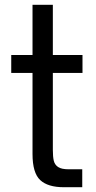

<svg xmlns="http://www.w3.org/2000/svg" viewBox="-20 -783 401 803"><path d="M247 0Q180 0 148 -30Q116 -60 116 -139V-478H27V-553H116V-763H201V-553H325V-478H201V-156Q201 -127 205 -110.5Q209 -94 223 -84.5Q237 -75 267 -75H324V0Z"/></svg>

Font: Open Sauce Sans
Style: Regular
Weight: 400
Designer: Alfredo Marco Pradil
Foundry: Creative Sauce Fz LLC
Version: Version 1.477